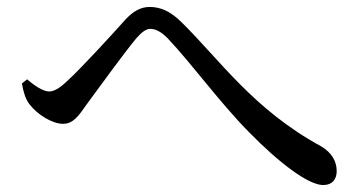

<svg xmlns="http://www.w3.org/2000/svg" viewBox="-20 -618 1040 552"><path d="M43 -378C47 -355 53 -333 65 -318C87 -289 130 -262 161 -262C191 -262 206 -285 230 -319C266 -368 337 -466 372 -508C388 -526 400 -535 412 -535C426 -535 442 -528 461 -509C533 -433 611 -324 696 -238C781 -151 866 -86 909 -86C935 -86 948 -102 948 -126C948 -153 935 -179 902 -198C708 -304 612 -446 502 -554C469 -587 440 -598 410 -598C384 -598 362 -585 340 -561C304 -521 218 -426 171 -383C151 -364 135 -355 121 -355C105 -355 81 -370 58 -390Z"/></svg>

Font: Noto Serif HK Medium
Style: Regular
Weight: 500
Designer: Ryoko NISHIZUKA 西塚涼子 (kana & ideographs); Frank Grießhammer (Latin, Greek & Cyrillic); Wenlong ZHANG 张文龙 (bopomofo); San
Foundry: Adobe
Version: Version 2.001;hotconv 1.1.0;makeotfexe 2.6.0